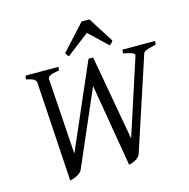

<svg xmlns="http://www.w3.org/2000/svg" viewBox="-119 -942 1054 1072"><g transform="rotate(-15 407.5 -405.5)"><path d="M813 -594.2Q798.8 -590.8 786.1 -587.9Q773.4 -585 763.7 -581.5Q753.9 -578.1 747.3 -574Q740.7 -569.8 738.8 -564L563 -28.8Q559.1 -18.1 550.5 -10.3Q542 -2.4 532 2.7Q522 7.8 512 10.7Q502 13.7 496.1 15.1L415.5 -461.9L228 -28.8Q223.1 -17.6 213.4 -10Q203.6 -2.4 192.9 2.7Q182.1 7.8 171.9 10.7Q161.6 13.7 155.8 15.1L120.1 -560.1Q119.1 -572.3 106.9 -580.1Q94.7 -587.9 63 -594.2L65.9 -615.2H256.8L253.9 -594.2Q232.4 -591.8 219.2 -588.1Q206.1 -584.5 199 -580.1Q191.9 -575.7 189.7 -570.6Q187.5 -565.4 188 -560.1L216.8 -124L430.2 -615.2H457L544.9 -124L688 -564Q689.9 -569.8 685.8 -574.2Q681.6 -578.6 672.9 -582Q664.1 -585.4 651.6 -588.4Q639.2 -591.3 624 -594.2L627 -615.2H814.9ZM585.4 -679.2Q578.6 -669.4 575 -665Q571.3 -660.6 563.5 -657.2L458.5 -757.3L328.6 -657.2Q324.2 -660.2 320.8 -664.8Q317.4 -669.4 312.5 -679.2L446.8 -826.2H491.7Z"/></g></svg>

Font: Gentium Basic
Style: Italic
Weight: 400
Italic angle: -8°
Designer: J. Victor Gaultney and Annie Olsen
Foundry: SIL International
Version: Version 1.102; 2013; Maintenance release